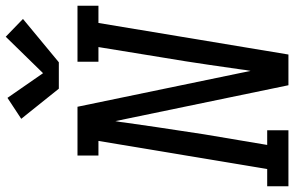

<svg xmlns="http://www.w3.org/2000/svg" viewBox="-208 -827 1025 669"><g transform="rotate(-90 304.5 -492.5)"><path d="M-10 0V-74H50L148 -662H97V-735H267L392 -132Q394 -141 395 -149Q396 -157 397 -165L413 -276Q419 -317 425.5 -358.5Q432 -400 439 -441L475 -662H424V-735H619V-662H559L449 0H342L217 -603Q215 -594 214 -586Q213 -578 212 -570L196 -459Q190 -418 183.5 -376.5Q177 -335 171 -294L134 -74H185V0ZM422 -800H330L225 -931L298 -979L384 -855L511 -985L573 -925Z"/></g></svg>

Font: Iosevka Slab Extended Oblique
Style: Regular
Weight: 400
Width: 7
Italic angle: -9°
Monospace: yes
Designer: Belleve Invis
Foundry: Belleve Invis
Version: Version 11.1.0; ttfautohint (v1.8.3)